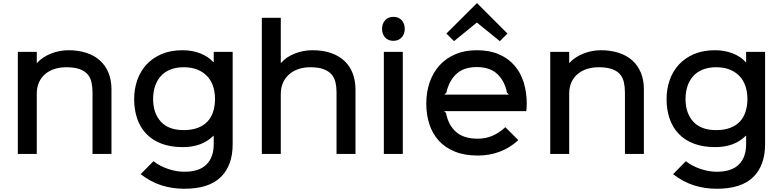

<svg xmlns="http://www.w3.org/2000/svg" viewBox="-20 -950 4832 1185"><path d="M668 -398V0H551V-380Q551 -414 544.5 -442.5Q538 -471 520.5 -491.5Q503 -512 471 -523.5Q439 -535 388 -535Q350 -535 317 -524.5Q284 -514 259.5 -493.5Q235 -473 221 -442.5Q207 -412 207 -372V0H90V-630H207V-562H209Q225 -580 247 -594.5Q269 -609 294 -619Q319 -629 346.5 -634.5Q374 -640 402 -640Q463 -640 512.5 -624Q562 -608 596.5 -577Q631 -546 649.5 -501Q668 -456 668 -398Z M1416 -630V-60Q1416 71 1342.5 143Q1269 215 1118 215Q1043 215 977 194Q911 173 848 125L927 45Q967 76 1018.5 93Q1070 110 1118 110Q1209 110 1254 65.5Q1299 21 1299 -60V-112H1297Q1227 -42 1108 -42Q1033 -42 976.5 -63.5Q920 -85 882.5 -124.5Q845 -164 826.5 -218.5Q808 -273 808 -339Q808 -400 827 -455Q846 -510 883.5 -551Q921 -592 977 -616Q1033 -640 1107 -640Q1166 -640 1216 -620.5Q1266 -601 1297 -566H1299V-630ZM1307 -339Q1307 -382 1295 -418Q1283 -454 1258.5 -480Q1234 -506 1198 -520.5Q1162 -535 1114 -535Q1066 -535 1030 -520Q994 -505 971 -478.5Q948 -452 936.5 -416.5Q925 -381 925 -339Q925 -252 972.5 -199.5Q1020 -147 1114 -147Q1165 -147 1202 -161.5Q1239 -176 1262 -201.5Q1285 -227 1296 -262.5Q1307 -298 1307 -339Z M2174 -397V0H2057V-382Q2057 -414 2050.5 -442Q2044 -470 2026.5 -490.5Q2009 -511 1977 -523Q1945 -535 1894 -535Q1856 -535 1823 -524Q1790 -513 1765.5 -492Q1741 -471 1727 -440Q1713 -409 1713 -369V0H1596V-840H1713V-562H1715Q1747 -599 1799.5 -619.5Q1852 -640 1908 -640Q1975 -640 2025 -622Q2075 -604 2108 -572Q2141 -540 2157.5 -495.5Q2174 -451 2174 -397Z M2478 -772Q2478 -740 2459 -719Q2440 -698 2408 -698Q2375 -698 2356.5 -719Q2338 -740 2338 -772Q2338 -804 2357 -825Q2376 -846 2408 -846Q2441 -846 2459.5 -825Q2478 -804 2478 -772ZM2466 0H2349V-630H2466Z M3112 -743 3065 -696 2923 -811 2922 -810 2782 -696 2735 -743 2923 -930H2925ZM3231 -310Q3231 -288 3228 -264H2721L2733 -252Q2747 -178 2794.5 -136Q2842 -94 2928 -94Q2978 -94 3019.5 -112Q3061 -130 3099 -165L3179 -85Q3125 -36 3062.5 -13Q3000 10 2928 10Q2847 10 2787 -14.5Q2727 -39 2688 -82Q2649 -125 2630 -183.5Q2611 -242 2611 -310Q2611 -382 2632 -442.5Q2653 -503 2693 -547Q2733 -591 2791 -615.5Q2849 -640 2923 -640Q3001 -640 3059 -615Q3117 -590 3155.5 -545.5Q3194 -501 3212.5 -440.5Q3231 -380 3231 -310ZM3121 -366 3109 -378Q3095 -450 3049.5 -493Q3004 -536 2923 -536Q2840 -536 2795 -492Q2750 -448 2735 -378L2722 -366Z M3954 -398V0H3837V-380Q3837 -414 3830.5 -442.5Q3824 -471 3806.5 -491.5Q3789 -512 3757 -523.5Q3725 -535 3674 -535Q3636 -535 3603 -524.5Q3570 -514 3545.5 -493.5Q3521 -473 3507 -442.5Q3493 -412 3493 -372V0H3376V-630H3493V-562H3495Q3511 -580 3533 -594.5Q3555 -609 3580 -619Q3605 -629 3632.5 -634.5Q3660 -640 3688 -640Q3749 -640 3798.5 -624Q3848 -608 3882.5 -577Q3917 -546 3935.5 -501Q3954 -456 3954 -398Z M4702 -630V-60Q4702 71 4628.5 143Q4555 215 4404 215Q4329 215 4263 194Q4197 173 4134 125L4213 45Q4253 76 4304.5 93Q4356 110 4404 110Q4495 110 4540 65.5Q4585 21 4585 -60V-112H4583Q4513 -42 4394 -42Q4319 -42 4262.5 -63.5Q4206 -85 4168.5 -124.5Q4131 -164 4112.5 -218.5Q4094 -273 4094 -339Q4094 -400 4113 -455Q4132 -510 4169.5 -551Q4207 -592 4263 -616Q4319 -640 4393 -640Q4452 -640 4502 -620.5Q4552 -601 4583 -566H4585V-630ZM4593 -339Q4593 -382 4581 -418Q4569 -454 4544.5 -480Q4520 -506 4484 -520.5Q4448 -535 4400 -535Q4352 -535 4316 -520Q4280 -505 4257 -478.5Q4234 -452 4222.5 -416.5Q4211 -381 4211 -339Q4211 -252 4258.5 -199.5Q4306 -147 4400 -147Q4451 -147 4488 -161.5Q4525 -176 4548 -201.5Q4571 -227 4582 -262.5Q4593 -298 4593 -339Z"/></svg>

Font: Sinkin Sans 500 Medium
Style: 500 Medium
Weight: 500
Designer: Keith Bates
Foundry: K-Type
Version: Sinkin Sans (version 1.0)  by Keith Bates   •   © 2014   www